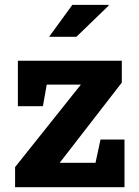

<svg xmlns="http://www.w3.org/2000/svg" viewBox="-20 -782 581 802"><path d="M43 0V-84L317.9 -428.7H175.3L159.2 -338.4H54.7V-528.3H488.8V-437L229.5 -102.1H378.9L399.9 -199.2H500V0ZM185.1 -628.4 282.2 -761.7H433.1L434.1 -758.8L299.3 -628.4H189Z"/></svg>

Font: Roboto Slab LO
Style: Bold
Weight: 700
Designer: Google
Version: Version 2.000